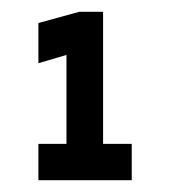

<svg xmlns="http://www.w3.org/2000/svg" viewBox="-20 -720 288 325"><path d="M45 -415V-476.5H92.5V-627L45 -613V-681L114 -700H154.5V-476.5H203V-415Z"/></svg>

Font: Tourney Expanded Black
Style: Regular
Weight: 900
Width: 7
Designer: Tyler Finck
Foundry: Etcetera Type Co
Version: Version 1.010; ttfautohint (v1.8.3)